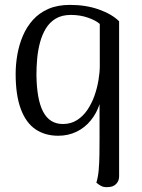

<svg xmlns="http://www.w3.org/2000/svg" viewBox="-20 -541 580 785"><path d="M420 224Q403 225 392 218.5Q381 212 374 206Q381 183 383.5 154.5Q386 126 386.5 93Q387 60 387 25V-115Q375 -78 351 -48.5Q327 -19 293 -2.5Q259 14 218 14Q164 14 125 -12.5Q86 -39 65 -95.5Q44 -152 44 -239Q44 -278 51 -318Q58 -358 73.5 -394.5Q89 -431 114.5 -459.5Q140 -488 177.5 -504.5Q215 -521 266 -521Q332 -521 385 -502Q438 -483 467 -454V180Q467 199 454.5 211.5Q442 224 420 224ZM237 -34Q270 -34 295 -50Q320 -66 337.5 -92Q355 -118 366 -149Q377 -180 382.5 -212.5Q388 -245 388 -271V-443Q373 -457 340.5 -468.5Q308 -480 270 -480Q233 -480 208 -465Q183 -450 167.5 -424.5Q152 -399 143.5 -367Q135 -335 132 -301Q129 -267 129 -236Q130 -134 156.5 -84Q183 -34 237 -34Z"/></svg>

Font: Arima Thin
Style: Regular
Weight: 400
Version: Version 1.100